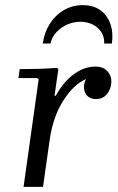

<svg xmlns="http://www.w3.org/2000/svg" viewBox="-20 -730 459 750"><path d="M72 0 131 -420 126 -425H52L57 -460Q96 -460 129.5 -461Q163 -462 203 -465L208 -460L193 -356H198Q212 -383 235 -409.5Q258 -436 288.5 -453Q319 -470 353 -470Q382 -470 398.5 -453Q415 -436 415 -412Q415 -385 399 -364Q383 -343 355 -343Q333 -343 320.5 -356Q308 -369 308 -391Q308 -405 316 -421Q270 -402 229.5 -340.5Q189 -279 175 -190L148 0ZM177 -560H147Q153 -603 174.5 -637Q196 -671 229.5 -690.5Q263 -710 303 -710Q364 -710 395 -667.5Q426 -625 417 -560H387Q388 -586 375.5 -605Q363 -624 341.5 -634.5Q320 -645 294 -645Q268 -645 243.5 -634.5Q219 -624 201 -605Q183 -586 177 -560Z"/></svg>

Font: Brygada 1918
Style: Italic
Weight: 400
Italic angle: -8°
Designer: Mateusz Machalski | Borys Kosmynka | Przemek Hoffer
Foundry: NIEPODLEGLA 2018
Version: Version 3.006